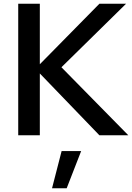

<svg xmlns="http://www.w3.org/2000/svg" viewBox="-20 -720 703 1022"><path d="M77 0ZM77 0V-700H192V-378L509 -700H651L307 -362L663 0H509L192 -329V0ZM308 84H412L335 282H257Z"/></svg>

Font: Rosa Sans Medium
Style: Regular
Weight: 500
Designer: Pentagram / MCKL
Foundry: Pentagram / MCKL
Version: Version 1.005;September 16, 2019;FontCreator 11.5.0.2425 64-